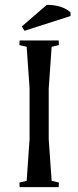

<svg xmlns="http://www.w3.org/2000/svg" viewBox="-20 -772 323 792"><path d="M90 -26 102 -198V-408L90 -579L60 -586L61 -605H222L223 -586L193 -579L181 -407V-197L193 -26L223 -19L222 0H61L60 -19ZM81 -645 70 -663 173 -752Q236 -752 271 -721V-706Z"/></svg>

Font: Balthazar
Style: Regular
Weight: 400
Designer: Dario Manuel Muhafara
Foundry: Dario Manuel Muhafara
Version: Version 1.000